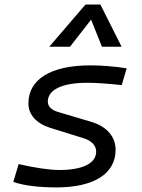

<svg xmlns="http://www.w3.org/2000/svg" viewBox="-20 -815 626 845"><path d="M228.5 9.8C394 9.8 488.8 -50.8 488.8 -155.8C488.8 -212.9 450.7 -257.8 383.3 -278.3L236.8 -321.8C207 -330.1 190.4 -346.7 190.4 -367.7C190.4 -420.4 253.4 -450.7 364.3 -450.7C402.8 -450.7 458 -446.8 515.6 -440.4L537.6 -514.2C487.3 -522.5 428.7 -527.3 377.4 -527.3C204.1 -527.3 105 -466.3 105 -359.9C105 -311 139.2 -272 200.7 -252.4L346.7 -207C382.8 -196.3 403.3 -174.3 403.3 -147.9C403.3 -96.7 344.7 -66.9 242.2 -66.9C197.3 -66.9 131.8 -76.7 62 -92.8L38.6 -14.6C80.6 1 149.4 9.8 228.5 9.8ZM421.9 -794.9H356L196.8 -609.4H288.1L380.9 -728.5L428.7 -609.4H515.1Z"/></svg>

Font: Cascadia Code SemiLight
Style: Italic
Weight: 350
Italic angle: -10°
Monospace: yes
Designer: Aaron Bell
Foundry: Saja Typeworks
Version: Version 2404.023